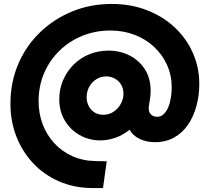

<svg xmlns="http://www.w3.org/2000/svg" viewBox="-20 -735 1064 975"><path d="M447 220Q354 219 277.5 185Q201 151 146.5 92Q92 33 62.5 -43.5Q33 -120 33 -207Q33 -317 72.5 -409.5Q112 -502 183 -570.5Q254 -639 347 -677Q440 -715 548 -715Q644 -715 725.5 -683.5Q807 -652 866.5 -596.5Q926 -541 959 -467Q992 -393 992 -309Q992 -250 977.5 -196.5Q963 -143 934.5 -101.5Q906 -60 864 -36.5Q822 -13 767 -13Q724 -13 689.5 -29.5Q655 -46 638 -76Q603 -48 564.5 -35Q526 -22 487 -22Q429 -23 382 -50.5Q335 -78 308 -125Q281 -172 281 -230Q281 -282 300 -327Q319 -372 353.5 -406.5Q388 -441 433.5 -459.5Q479 -478 531 -478Q589 -478 637.5 -453.5Q686 -429 715.5 -383.5Q745 -338 745 -274Q745 -249 740.5 -225Q736 -201 735 -185Q735 -165 747 -153.5Q759 -142 778 -142Q798 -142 812 -156Q826 -170 835 -192Q844 -214 848 -240.5Q852 -267 852 -291Q852 -352 828.5 -404.5Q805 -457 763 -496.5Q721 -536 664 -558Q607 -580 540 -580Q464 -580 398 -553Q332 -526 282 -477.5Q232 -429 204 -363.5Q176 -298 176 -221Q176 -159 196.5 -104.5Q217 -50 255.5 -8Q294 34 347.5 58Q401 82 466 83L522 84L503 220ZM505 -152Q533 -152 556 -167Q579 -182 593 -207Q607 -232 607 -259Q607 -286 595 -305.5Q583 -325 563 -336Q543 -347 520 -347Q492 -347 469 -332.5Q446 -318 433 -294Q420 -270 420 -241Q420 -217 430.5 -196.5Q441 -176 460 -164Q479 -152 505 -152Z"/></svg>

Font: MuseoModerno Thin
Style: Bold Italic
Weight: 700
Italic angle: -9°
Version: Version 1.003